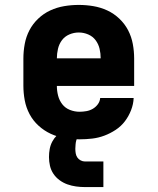

<svg xmlns="http://www.w3.org/2000/svg" viewBox="-20 -558 640 780"><path d="M303 8Q273 8 243 3Q213 -2 186 -14.5Q159 -27 136.5 -47.5Q114 -68 100 -94.5Q86 -121 80.5 -150.5Q75 -180 75 -210V-320Q75 -350 80.5 -379.5Q86 -409 99.5 -435Q113 -461 135 -482Q157 -503 184 -515.5Q211 -528 240.5 -533Q270 -538 300 -538Q330 -538 359.5 -533Q389 -528 416 -515.5Q443 -503 465 -482Q487 -461 500.5 -435Q514 -409 519.5 -379.5Q525 -350 525 -320V-209H211Q211 -189 216 -169.5Q221 -150 233 -134.5Q245 -119 264 -111.5Q283 -104 303 -104Q317 -104 331 -106.5Q345 -109 357 -116Q369 -123 377.5 -134.5Q386 -146 387 -160H523Q522 -135 512.5 -110.5Q503 -86 487.5 -65.5Q472 -45 450 -30.5Q428 -16 404 -7Q380 2 354.5 5Q329 8 303 8ZM211 -321H389Q389 -341 384.5 -360Q380 -379 368.5 -394.5Q357 -410 338.5 -418Q320 -426 300 -426Q280 -426 261.5 -418Q243 -410 231.5 -394.5Q220 -379 215.5 -359.5Q211 -340 211 -321ZM400 202H325Q307 202 289 199.5Q271 197 254 191Q237 185 222 174Q207 163 197 148Q187 133 183 115.5Q179 98 179 80Q179 63 182 47Q185 31 192.5 17Q200 3 211.5 -8.5Q223 -20 237.5 -27Q252 -34 268 -37Q284 -40 300 -40V0Q296 0 293.5 4Q291 8 290 12Q289 16 288 20.5Q287 25 287 29Q287 33 286.5 37.5Q286 42 286 46Q286 55 287.5 64.5Q289 74 294 81.5Q299 89 307.5 93.5Q316 98 325 98H400Z"/></svg>

Font: Iosevka Curly Slab HvEx
Style: Regular
Weight: 900
Width: 7
Monospace: yes
Designer: Belleve Invis
Foundry: Belleve Invis
Version: Version 11.1.0; ttfautohint (v1.8.3)